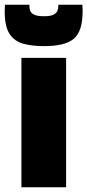

<svg xmlns="http://www.w3.org/2000/svg" viewBox="-68 -796 371 816"><path d="M23 0V-550H213V0ZM119 -600Q69 -600 31.5 -610Q-6 -620 -27 -651.5Q-48 -683 -48 -747Q-48 -753 -47.5 -760.5Q-47 -768 -47 -776H57Q57 -773 57 -771Q57 -761 60 -751Q63 -741 76.5 -734Q90 -727 119 -727Q147 -727 160 -734Q173 -741 176.5 -751Q180 -761 180 -771Q180 -773 180 -776H282Q283 -768 283 -760.5Q283 -753 283 -747Q283 -663 246 -631.5Q209 -600 119 -600Z"/></svg>

Font: Georama Condensed Black
Style: Regular
Weight: 900
Width: 3
Designer: Jean-Baptiste Levee
Foundry: Production Type
Version: Version 1.000